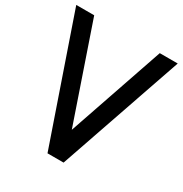

<svg xmlns="http://www.w3.org/2000/svg" viewBox="-183 -938 1023 1075"><g transform="rotate(30 328.0 -400.0)"><path d="M380 0 656 -800H540L328 -182L116 -800H0L276 0Z"/></g></svg>

Font: Gauge Heavy
Style: Bold
Weight: 900
Designer: Daniel Pimley
Foundry: Daniel Pimley
Version: Version 1.003;PS 001.001;hotconv 1.0.56